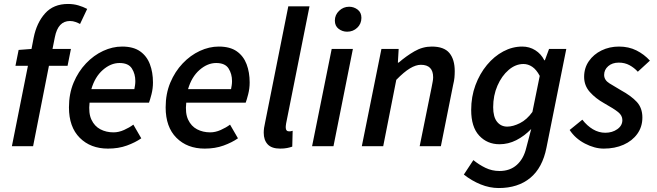

<svg xmlns="http://www.w3.org/2000/svg" viewBox="-20 -738 3314 969"><path d="M40 0 121 -406H58L74 -486L139 -491L150 -548Q165 -623 207.5 -670.5Q250 -718 323 -718Q351 -718 375 -711Q399 -704 420 -693L384 -617Q375 -622 361.5 -627Q348 -632 333 -632Q273 -632 257 -551L245 -491H338L321 -406H227L147 0Z M525 12Q437 12 382.5 -42.5Q328 -97 328 -196Q328 -265 351.5 -321Q375 -377 414 -418Q453 -459 500.5 -481Q548 -503 596 -503Q653 -503 687 -479Q721 -455 736.5 -414Q752 -373 752 -322Q752 -291 744.5 -262Q737 -233 732 -220H432Q426 -167 441.5 -134Q457 -101 486.5 -85.5Q516 -70 553 -70Q579 -70 606 -82Q633 -94 653 -109L693 -40Q663 -19 620.5 -3.5Q578 12 525 12ZM441 -288H658Q660 -298 661.5 -308Q663 -318 663 -329Q663 -365 645.5 -392.5Q628 -420 583 -420Q539 -420 499 -385Q459 -350 441 -288Z M1013 12Q925 12 870.5 -42.5Q816 -97 816 -196Q816 -265 839.5 -321Q863 -377 902 -418Q941 -459 988.5 -481Q1036 -503 1084 -503Q1141 -503 1175 -479Q1209 -455 1224.5 -414Q1240 -373 1240 -322Q1240 -291 1232.5 -262Q1225 -233 1220 -220H920Q914 -167 929.5 -134Q945 -101 974.5 -85.5Q1004 -70 1041 -70Q1067 -70 1094 -82Q1121 -94 1141 -109L1181 -40Q1151 -19 1108.5 -3.5Q1066 12 1013 12ZM929 -288H1146Q1148 -298 1149.5 -308Q1151 -318 1151 -329Q1151 -365 1133.5 -392.5Q1116 -420 1071 -420Q1027 -420 987 -385Q947 -350 929 -288Z M1394 12Q1351 12 1331 -9.5Q1311 -31 1311 -68Q1311 -91 1318 -120L1435 -706H1542L1424 -115Q1423 -108 1422.5 -103.5Q1422 -99 1422 -96Q1422 -75 1439 -75Q1444 -75 1447 -75.5Q1450 -76 1457 -78L1455 2Q1444 6 1429 9Q1414 12 1394 12Z M1555 0 1654 -491H1761L1663 0ZM1732 -578Q1708 -578 1689 -592.5Q1670 -607 1670 -634Q1670 -663 1691.5 -683.5Q1713 -704 1742 -704Q1766 -704 1785 -689.5Q1804 -675 1804 -648Q1804 -618 1783 -598Q1762 -578 1732 -578Z M1806 0 1905 -491H1992L1988 -422H1992Q2030 -455 2071.5 -479Q2113 -503 2159 -503Q2221 -503 2248 -470.5Q2275 -438 2275 -379Q2275 -362 2273.5 -346Q2272 -330 2267 -310L2205 0H2098L2158 -296Q2161 -313 2163.5 -325Q2166 -337 2166 -348Q2166 -411 2104 -411Q2079 -411 2049 -393Q2019 -375 1980 -335L1914 0Z M2497 211Q2451 211 2405.5 192.5Q2360 174 2321 143L2369 70Q2397 93 2430 109Q2463 125 2501 125Q2554 125 2588.5 94Q2623 63 2636 8L2661 -87Q2626 -51 2585.5 -30.5Q2545 -10 2501 -10Q2439 -10 2398.5 -53.5Q2358 -97 2358 -183Q2358 -250 2379.5 -308Q2401 -366 2437.5 -410Q2474 -454 2520 -478.5Q2566 -503 2616 -503Q2652 -503 2681.5 -484.5Q2711 -466 2727 -434H2730L2751 -491H2838L2738 7Q2718 109 2656 160Q2594 211 2497 211ZM2540 -99Q2569 -99 2604 -116.5Q2639 -134 2667 -173L2704 -355Q2687 -387 2666 -401Q2645 -415 2622 -415Q2582 -415 2547 -385Q2512 -355 2490.5 -305.5Q2469 -256 2469 -197Q2469 -148 2488.5 -123.5Q2508 -99 2540 -99Z M3027 12Q2981 12 2932 -13.5Q2883 -39 2855 -82L2919 -134Q2943 -103 2972.5 -85.5Q3002 -68 3035 -68Q3070 -68 3095.5 -86Q3121 -104 3121 -132Q3121 -155 3100 -172Q3079 -189 3029 -217Q2986 -241 2957 -273.5Q2928 -306 2928 -350Q2928 -395 2952 -429.5Q2976 -464 3016 -483.5Q3056 -503 3104 -503Q3153 -503 3192 -483.5Q3231 -464 3260 -432L3199 -376Q3181 -396 3157 -409Q3133 -422 3103 -422Q3070 -422 3049.5 -404Q3029 -386 3029 -360Q3029 -334 3055.5 -317.5Q3082 -301 3113 -283Q3166 -254 3194 -223.5Q3222 -193 3222 -145Q3222 -98 3196.5 -62.5Q3171 -27 3127 -7.5Q3083 12 3027 12Z"/></svg>

Font: Source Sans Pro SemiBold
Style: Italic
Weight: 600
Italic angle: -11°
Designer: Paul D. Hunt
Foundry: Adobe Systems Incorporated
Version: Version 1.095;hotconv 1.0.109;makeotfexe 2.5.65596